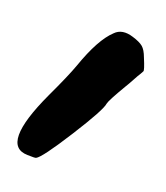

<svg xmlns="http://www.w3.org/2000/svg" viewBox="-58 -779 332 383"><g transform="rotate(15 108.0 -587.0)"><path d="M31 -445Q-28 -451 41 -571Q69 -619 80 -643Q107 -703 134 -724Q149 -737 173 -727Q188 -721 194.5 -714.5Q201 -708 205 -693Q213 -668 211 -666L207 -660Q203 -655 196.5 -645Q190 -635 184 -627Q159 -592 157 -585Q154 -571 107 -509.5Q60 -448 49 -444Q47 -443 31 -445Z"/></g></svg>

Font: Lilach
Style: Regular
Weight: 400
Version: Version 1.0